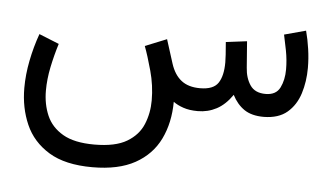

<svg xmlns="http://www.w3.org/2000/svg" viewBox="-45 -418 1273 742"><g transform="rotate(5 591.0 -47.0)"><path d="M723.6 0Q690.9 0 667.5 -8.1Q644 -16.1 628.4 -27.8Q627.9 53.7 597.2 116.9Q566.4 180.2 502.2 215.8Q438 251.5 336.4 251.5Q231 251.5 167.7 212.9Q104.5 174.3 76.4 110.1Q48.3 45.9 48.3 -30.8Q48.3 -82.5 59.1 -137Q69.8 -191.4 88.4 -243.2L166 -211.9Q151.9 -167 142.1 -119.6Q132.3 -72.3 132.3 -27.8Q132.3 24.9 151.1 68.4Q169.9 111.8 214.4 137.7Q258.8 163.6 336.4 163.6Q418 163.6 462.6 137Q507.3 110.4 525.1 67.1Q543 23.9 543 -25.4Q543 -83.5 527.3 -140.1Q511.7 -196.8 498 -232.9L581.5 -266.6L610.8 -174.3Q624.5 -131.8 651.9 -110.4Q679.2 -88.9 724.6 -88.9Q776.4 -88.9 794.9 -116.7Q813.5 -144.5 813.5 -196.8Q813.5 -209.5 812.3 -227.1Q811 -244.6 808.6 -275.4L890.1 -285.6L897.9 -183.6Q900.4 -144 918.9 -116.5Q937.5 -88.9 979 -88.9Q1019.5 -88.9 1034.7 -119.1Q1049.8 -149.4 1049.8 -189.9Q1049.8 -226.6 1042.7 -263.7Q1035.6 -300.8 1030.3 -323.7L1113.8 -346.2Q1122.6 -313.5 1127.9 -276.6Q1133.3 -239.7 1133.3 -203.1Q1133.3 -150.4 1118.7 -104Q1104 -57.6 1070.6 -29.1Q1037.1 -0.5 979.5 0Q932.6 0 903.8 -19.5Q875 -39.1 856.9 -74.7Q829.6 -35.2 796.1 -17.6Q762.7 0 723.6 0Z"/></g></svg>

Font: Vazirmatn UI NL
Style: Regular
Weight: 400
Designer: Saber Rastikerdar
Foundry: Saber Rastikerdar
Version: Version 33.003